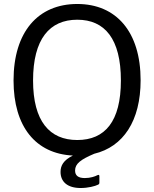

<svg xmlns="http://www.w3.org/2000/svg" viewBox="-20 -772 773 964"><path d="M284 91C284 141 319 172 385 172C422 172 457 163 473 155C478 152 479 150 479 144V114C479 106 477 104 468 108C457 114 434 122 406 122C372 122 357 109 357 84C357 50 385 29 453 0C599 -35 686 -165 686 -369C686 -613 563 -752 368 -752C171 -752 48 -612 48 -368C48 -135 160 0 346 9C299 32 284 59 284 91ZM368 -69C229 -69 146 -163 146 -368C146 -576 229 -673 368 -673C506 -673 587 -577 587 -368C587 -162 507 -69 368 -69Z"/></svg>

Font: Cheyenne Sans
Style: Regular
Weight: 400
Designer: The Public Sans project authors (U.S. Web Design System), Libre Franklin designed by Pablo Impallari and Rodrigo Fuenzal
Foundry: The Cheyenne Sans Project Authors
Version: Version 2.007